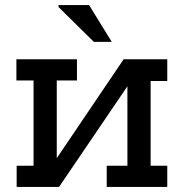

<svg xmlns="http://www.w3.org/2000/svg" viewBox="-20 -741 710 761"><path d="M423 -575H352L212 -713V-721H333ZM643 -420H577V-84H643V0H403V-84H485V-399L214 0H46V-84H113V-422H45V-506H285V-422H205V-114L470 -506H643Z"/></svg>

Font: Arvo
Style: Regular
Weight: 400
Designer: Anton Koovit (Cyrillic Expansion: Cyreal)
Foundry: Anton Koovit, Yassin Baggar
Version: Version 3.000